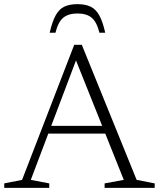

<svg xmlns="http://www.w3.org/2000/svg" viewBox="-20 -906 766 926"><path d="M195.5 -261.5V-299H513.5V-261.5ZM639 -38.5 726 -21.5V0H484.5V-21.5L577 -38.5L336.5 -639.5H356L128.5 -38.5L217.5 -21.5V0H0.5V-21.5L86.5 -38.5L338 -690H374.5ZM353.5 -841Q309.5 -841 284.8 -820.2Q260 -799.5 247.5 -748H219.5Q232 -802 248.5 -832Q265 -862 290.2 -874Q315.5 -886 353.5 -886Q391.5 -886 416.8 -874Q442 -862 458.8 -832Q475.5 -802 487.5 -748H459.5Q447 -799.5 422.5 -820.2Q398 -841 353.5 -841Z"/></svg>

Font: Newsreader 14pt Light
Style: Regular
Weight: 300
Designer: Hugues Gentile
Foundry: Production Type
Version: Version 1.003